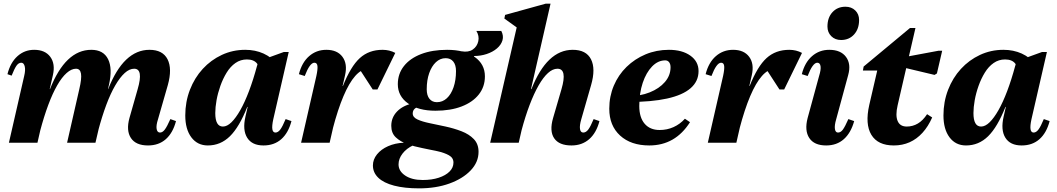

<svg xmlns="http://www.w3.org/2000/svg" viewBox="-20 -785 5814 1056"><path d="M794 15Q727 15 700 -26Q673 -67 692 -136L737 -294Q770 -407 718 -407Q692 -407 666 -383.5Q640 -360 614 -315.5Q588 -271 564.5 -208Q541 -145 520 -66H467L481 -295H575Q660 -511 802 -511Q875 -511 901.5 -459Q928 -407 903 -317L849 -129Q838 -95 841.5 -75.5Q845 -56 860 -56Q874 -56 886.5 -72.5Q899 -89 917 -130L948 -119Q931 -54 892 -19.5Q853 15 794 15ZM29 0 113 -367Q121 -400 116 -420Q111 -440 97 -440Q82 -440 70.5 -423.5Q59 -407 44 -369L21 -377Q37 -441 76 -476Q115 -511 168 -511Q228 -511 256.5 -472.5Q285 -434 271 -372L186 0ZM148 -66 162 -295H255Q340 -511 482 -511Q549 -511 574.5 -459.5Q600 -408 579 -317L505 0H349L416 -294Q430 -353 425.5 -380Q421 -407 398 -407Q373 -407 346.5 -383.5Q320 -360 294.5 -315.5Q269 -271 245.5 -208Q222 -145 201 -66Z M1123 15Q1066 15 1032.5 -29.5Q999 -74 999 -150Q999 -225 1024.5 -291Q1050 -357 1095 -406Q1140 -455 1200 -483Q1260 -511 1329 -511Q1384 -511 1429.5 -490.5Q1475 -470 1498 -433L1412 -358Q1412 -411 1394.5 -434.5Q1377 -458 1338 -458Q1303 -458 1275 -438.5Q1247 -419 1226.5 -385.5Q1206 -352 1192 -312.5Q1178 -273 1171 -234Q1164 -195 1164 -163Q1164 -89 1206 -89Q1229 -89 1253 -112.5Q1277 -136 1301.5 -179Q1326 -222 1349.5 -284Q1373 -346 1394 -424L1449 -396L1439 -197H1340Q1296 -86 1244.5 -35.5Q1193 15 1123 15ZM1429 15Q1366 15 1339.5 -27.5Q1313 -70 1330 -144L1403 -462H1439L1541 -499H1568L1483 -129Q1475 -92 1478 -74Q1481 -56 1495 -56Q1509 -56 1521.5 -72.5Q1534 -89 1551 -130L1583 -119Q1566 -54 1527 -19.5Q1488 15 1429 15Z M1757 -76 1772 -312H1866Q1909 -420 1959 -465.5Q2009 -511 2084 -511Q2122 -511 2154 -494L2056 -293H2030L1945 -424H2001V-405Q1967 -405 1933.5 -367Q1900 -329 1869 -256Q1838 -183 1810 -76ZM1636 0 1720 -367Q1728 -404 1726 -422Q1724 -440 1709 -440Q1684 -440 1656 -367L1624 -377Q1640 -441 1680 -476Q1720 -511 1775 -511Q1835 -511 1863.5 -472.5Q1892 -434 1878 -372L1793 0Z M2285 251Q2205 251 2147.5 236Q2090 221 2060.5 192.5Q2031 164 2031 125Q2031 92 2053.5 64Q2076 36 2114.5 19Q2153 2 2200 0V-6H2253V14Q2216 31 2194 59.5Q2172 88 2172 119Q2172 156 2208.5 180.5Q2245 205 2305 205Q2355 205 2393 192.5Q2431 180 2452.5 158.5Q2474 137 2474 109Q2474 83 2449 69Q2424 55 2385.5 46.5Q2347 38 2303 29.5Q2259 21 2220.5 7.5Q2182 -6 2157 -29.5Q2132 -53 2132 -93Q2132 -139 2164 -172Q2196 -205 2252 -217L2292 -199Q2272 -197 2261 -187Q2250 -177 2250 -161Q2250 -140 2276 -128Q2302 -116 2343.5 -107.5Q2385 -99 2431 -89Q2477 -79 2518.5 -63Q2560 -47 2586 -20Q2612 7 2612 50Q2612 107 2568.5 152.5Q2525 198 2451.5 224.5Q2378 251 2285 251ZM2375 -176Q2281 -176 2224.5 -216Q2168 -256 2168 -322Q2168 -379 2201.5 -421.5Q2235 -464 2296 -487.5Q2357 -511 2439 -511Q2535 -511 2591 -471.5Q2647 -432 2647 -365Q2647 -308 2613.5 -265.5Q2580 -223 2519 -199.5Q2458 -176 2375 -176ZM2383 -223Q2414 -223 2437.5 -244.5Q2461 -266 2474.5 -305Q2488 -344 2488 -394Q2488 -428 2473 -446.5Q2458 -465 2431 -465Q2401 -465 2377.5 -443Q2354 -421 2340.5 -382.5Q2327 -344 2327 -294Q2327 -260 2342 -241.5Q2357 -223 2383 -223ZM2518 -467V-503Q2556 -496 2580 -512.5Q2604 -529 2610.5 -558Q2617 -587 2600 -615H2737Q2751 -588 2743.5 -563Q2736 -538 2713 -518.5Q2690 -499 2657 -488Q2624 -477 2587 -477V-467Z M2676 0 2836 -696 2857 -609 2754 -683 2758 -703 2982 -765H3008L2833 0ZM3123 15Q3055 15 3028 -24.5Q3001 -64 3022 -136L3068 -294Q3101 -407 3046 -407Q3020 -407 2994 -383.5Q2968 -360 2942.5 -315.5Q2917 -271 2893 -208Q2869 -145 2848 -66H2795L2809 -295H2903Q2988 -511 3130 -511Q3204 -511 3230.5 -459Q3257 -407 3231 -317L3177 -129Q3167 -95 3170 -75.5Q3173 -56 3188 -56Q3203 -56 3215.5 -72.5Q3228 -89 3245 -130L3277 -119Q3260 -54 3220.5 -19.5Q3181 15 3123 15Z M3551 15Q3450 15 3390.5 -39.5Q3331 -94 3331 -187Q3331 -255 3356 -314Q3381 -373 3426 -417Q3471 -461 3530.5 -486Q3590 -511 3659 -511Q3732 -511 3777 -479Q3822 -447 3822 -394Q3822 -338 3778.5 -300Q3735 -262 3649 -243Q3563 -224 3436 -224V-256Q3501 -256 3553.5 -277Q3606 -298 3637 -334Q3668 -370 3668 -415Q3668 -433 3660 -443Q3652 -453 3639 -453Q3599 -453 3566.5 -419.5Q3534 -386 3515 -329.5Q3496 -273 3496 -202Q3496 -139 3525.5 -104.5Q3555 -70 3608 -70Q3649 -70 3684.5 -86Q3720 -102 3747 -132L3775 -113Q3694 15 3551 15Z M3994 -76 4009 -312H4103Q4146 -420 4196 -465.5Q4246 -511 4321 -511Q4359 -511 4391 -494L4293 -293H4267L4182 -424H4238V-405Q4204 -405 4170.5 -367Q4137 -329 4106 -256Q4075 -183 4047 -76ZM3873 0 3957 -367Q3965 -404 3963 -422Q3961 -440 3946 -440Q3921 -440 3893 -367L3861 -377Q3877 -441 3917 -476Q3957 -511 4012 -511Q4072 -511 4100.5 -472.5Q4129 -434 4115 -372L4030 0Z M4524 15Q4458 15 4431 -26Q4404 -67 4422 -136L4485 -367Q4496 -402 4493 -421Q4490 -440 4475 -440Q4450 -440 4422 -367L4390 -377Q4406 -441 4446 -476Q4486 -511 4541 -511Q4604 -511 4633 -472Q4662 -433 4645 -372L4579 -129Q4569 -95 4572 -75.5Q4575 -56 4589 -56Q4604 -56 4616 -72.5Q4628 -89 4646 -130L4678 -119Q4660 -54 4621 -19.5Q4582 15 4524 15ZM4606 -565Q4573 -565 4552 -586Q4531 -607 4531 -639Q4531 -688 4558.5 -718Q4586 -748 4630 -748Q4663 -748 4684 -727.5Q4705 -707 4705 -675Q4705 -626 4677.5 -595.5Q4650 -565 4606 -565Z M4896 15Q4808 15 4772.5 -43.5Q4737 -102 4761 -208L4818 -454L4849 -397H4726L4730 -419L4985 -631H5015L4917 -206Q4904 -150 4917 -119.5Q4930 -89 4967 -89Q5000 -89 5028 -105.5Q5056 -122 5079 -157L5107 -139Q5085 -89 5053.5 -54.5Q5022 -20 4982.5 -2.5Q4943 15 4896 15ZM5120 -373 4906 -424 4917 -464 5142 -506H5162L5133 -381Z M5293 15Q5236 15 5202.5 -29.5Q5169 -74 5169 -150Q5169 -225 5194.5 -291Q5220 -357 5265 -406Q5310 -455 5370 -483Q5430 -511 5499 -511Q5554 -511 5599.5 -490.5Q5645 -470 5668 -433L5582 -358Q5582 -411 5564.5 -434.5Q5547 -458 5508 -458Q5473 -458 5445 -438.5Q5417 -419 5396.5 -385.5Q5376 -352 5362 -312.5Q5348 -273 5341 -234Q5334 -195 5334 -163Q5334 -89 5376 -89Q5399 -89 5423 -112.5Q5447 -136 5471.5 -179Q5496 -222 5519.5 -284Q5543 -346 5564 -424L5619 -396L5609 -197H5510Q5466 -86 5414.5 -35.5Q5363 15 5293 15ZM5599 15Q5536 15 5509.5 -27.5Q5483 -70 5500 -144L5573 -462H5609L5711 -499H5738L5653 -129Q5645 -92 5648 -74Q5651 -56 5665 -56Q5679 -56 5691.5 -72.5Q5704 -89 5721 -130L5753 -119Q5736 -54 5697 -19.5Q5658 15 5599 15Z"/></svg>

Font: Platypi Light
Style: Bold Italic
Weight: 700
Italic angle: -13°
Version: Version 1.200